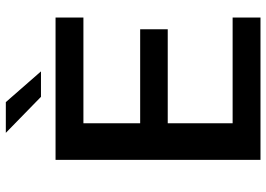

<svg xmlns="http://www.w3.org/2000/svg" viewBox="-147 -763 910 656"><g transform="rotate(-90 308.0 -435.0)"><path d="M576.2 -605H214.8V-411.1H536.1V-316.9H214.8V-95.2H576.2V0H89.8V-700.2H576.2ZM392.1 -750H305.2L182.1 -870.1H287.1Z"/></g></svg>

Font: Fivo Sans Modern Med
Style: Regular
Weight: 450
Designer: Alexander Slobzheninov
Foundry: Alexander Slobzheninov
Version: 1.0